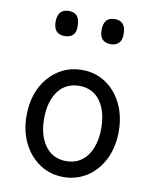

<svg xmlns="http://www.w3.org/2000/svg" viewBox="-89 -863 768 950"><g transform="rotate(10 294.5 -388.0)"><path d="M295 19Q228 19 175.5 -16Q123 -51 93 -111.5Q63 -172 63 -250Q63 -309 80 -358Q97 -407 128.5 -443Q160 -479 202 -499Q244 -519 295 -519Q362 -519 414 -484.5Q466 -450 496 -389Q526 -328 526 -250Q526 -203 515 -162Q504 -121 483.5 -88Q463 -55 434.5 -31Q406 -7 370.5 6Q335 19 295 19ZM295 -61Q328 -61 354.5 -74Q381 -87 399.5 -112Q418 -137 428 -172Q438 -207 438 -250Q438 -308 421 -350.5Q404 -393 372 -416Q340 -439 295 -439Q262 -439 235 -426Q208 -413 189.5 -388Q171 -363 161 -328.5Q151 -294 151 -250Q151 -192 168.5 -149.5Q186 -107 218 -84Q250 -61 295 -61ZM180 -669Q152 -669 138 -684.5Q124 -700 124 -731Q124 -763 138 -779Q152 -795 180 -795Q208 -795 221.5 -779Q235 -763 235 -731Q237 -700 222.5 -684.5Q208 -669 180 -669ZM411 -669Q383 -669 369 -684.5Q355 -700 355 -731Q355 -763 369 -779Q383 -795 411 -795Q438 -795 452 -779Q466 -763 466 -731Q467 -700 452.5 -684.5Q438 -669 411 -669Z"/></g></svg>

Font: Playwrite US Modern
Style: Regular
Weight: 400
Designer: Veronika Burian, José Scaglione
Foundry: TypeTogether
Version: Version 1.002